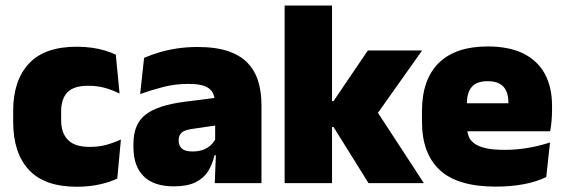

<svg xmlns="http://www.w3.org/2000/svg" viewBox="-20 -680 2098 713"><path d="M265.5 13.5Q145 13.5 87 -49.5Q29 -112.5 29 -227V-269.5Q29 -380.5 87 -443.5Q145 -506.5 265 -506.5Q294.5 -506.5 321 -502.8Q347.5 -499 370 -492.2Q392.5 -485.5 410 -477L424 -332.5Q399.5 -345 371 -353.2Q342.5 -361.5 307.5 -361.5Q253.5 -361.5 230.2 -337Q207 -312.5 207 -266.5V-234Q207 -186 232.5 -160.2Q258 -134.5 312.5 -134.5Q346.5 -134.5 374.2 -142Q402 -149.5 429 -162L415.5 -17Q388 -3.5 349 5Q310 13.5 265.5 13.5Z M777.5 0 782.5 -126 779 -130.5V-283.5L777.5 -301.5Q777.5 -336 755.2 -352.2Q733 -368.5 679.5 -368.5Q631 -368.5 586.2 -357Q541.5 -345.5 500.5 -330.5L515 -465Q540 -476 570.5 -485.2Q601 -494.5 637 -500Q673 -505.5 713.5 -505.5Q782 -505.5 827.8 -489.8Q873.5 -474 900.5 -445.2Q927.5 -416.5 939.2 -377Q951 -337.5 951 -290V0ZM625 12Q551 12 513.2 -25.8Q475.5 -63.5 475.5 -133V-145.5Q475.5 -219.5 520.8 -254.5Q566 -289.5 665.5 -302L791 -318L801.5 -217L695 -201.5Q666 -197.5 654.8 -187.8Q643.5 -178 643.5 -159V-157Q643.5 -139.5 655.2 -128.5Q667 -117.5 694.5 -117.5Q717.5 -117.5 734.2 -123.8Q751 -130 762.2 -140.5Q773.5 -151 780 -163.5L805 -103.5H776.5Q769 -70 752.8 -44Q736.5 -18 706 -3Q675.5 12 625 12Z M1348.5 0 1218.5 -208.5H1182.5V-304.5H1218.5L1346 -492.5H1547.5L1372.5 -245.5V-278L1554 0ZM1037 0V-659.5H1213V0Z M1821 13Q1679.5 13 1613.2 -48.5Q1547 -110 1547 -228.5V-267Q1547 -384.5 1609.2 -446Q1671.5 -507.5 1791 -507.5Q1870.5 -507.5 1923.5 -481.2Q1976.5 -455 2003.2 -405.8Q2030 -356.5 2030 -287V-271.5Q2030 -251.5 2028.2 -230.8Q2026.5 -210 2023 -192.5H1864.5Q1866.5 -223 1867.2 -250Q1868 -277 1868 -298.5Q1868 -324.5 1860 -342.2Q1852 -360 1835 -369.2Q1818 -378.5 1791 -378.5Q1750.5 -378.5 1732.2 -357.5Q1714 -336.5 1714 -298V-253.5L1715 -234.5V-203.5Q1715 -188 1720.5 -173.5Q1726 -159 1740.8 -147.8Q1755.5 -136.5 1782.8 -130Q1810 -123.5 1853.5 -123.5Q1898 -123.5 1940.5 -130.8Q1983 -138 2022.5 -151L2008.5 -22.5Q1974 -5.5 1926.2 3.8Q1878.5 13 1821 13ZM1640.5 -192.5V-296.5H1987.5V-192.5Z"/></svg>

Font: Anek Latin ExtraBold
Style: Regular
Weight: 800
Designer: Yesha Goshar
Foundry: Ek Type
Version: Version 1.003